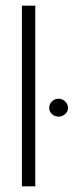

<svg xmlns="http://www.w3.org/2000/svg" viewBox="-20 -655 259 675"><path d="M57 0V-635H104V0ZM186 -245Q172 -245 162.5 -254Q153 -263 153 -276Q153 -289 162.5 -298.5Q172 -308 186 -308Q199 -308 209 -298.5Q219 -289 219 -276Q219 -263 209 -254Q199 -245 186 -245Z"/></svg>

Font: Alumni Sans Thin Light
Style: Regular
Weight: 300
Version: Version 1.018